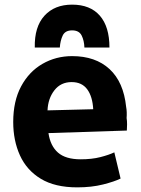

<svg xmlns="http://www.w3.org/2000/svg" viewBox="-20 -788 608 828"><path d="M37 -262Q37 -182 66 -118Q95 -54 156 -17Q217 20 313 20Q375 20 424.5 7.5Q474 -5 500 -18L473 -131Q450 -120 413 -110.5Q376 -101 328 -101Q263 -101 230 -130Q197 -159 189 -214L527 -225Q528 -237 528 -252Q528 -267 526 -279Q527 -292 526.5 -304.5Q526 -317 524 -327Q513 -434 452.5 -490Q392 -546 291 -546Q221 -546 163 -512.5Q105 -479 71 -415.5Q37 -352 37 -262ZM185 -312Q187 -363 214.5 -398.5Q242 -434 289 -434Q333 -434 356 -403Q379 -372 382 -317ZM291 -768Q215 -768 171.5 -720Q128 -672 130 -583H238Q240 -613 250.5 -635Q261 -657 291 -657Q321 -657 332 -635Q343 -613 344 -583H452Q452 -673 410.5 -720.5Q369 -768 291 -768Z"/></svg>

Font: Repo Bold
Style: Bold
Weight: 700
Designer: Stefan Peev
Foundry: Context Ltd
Version: Version 1.502